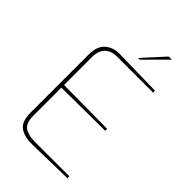

<svg xmlns="http://www.w3.org/2000/svg" viewBox="-271 -1021 1121 1121"><g transform="rotate(45 289.5 -460.5)"><path d="M88 -123V-602Q88 -670 124 -701.5Q160 -733 214 -732L511 -726V-710H214Q166 -710 139 -683.5Q112 -657 112 -602V-374L471 -371V-355L112 -352V-123Q112 -60 142 -39.5Q172 -19 224 -19H511V-3L225 3Q163 4 125.5 -21.5Q88 -47 88 -123ZM427 -924H453L320 -791H306Z"/></g></svg>

Font: Exo Thin
Style: Regular
Weight: 250
Designer: Natanael Gama
Foundry: Natanael Gama
Version: Version 1.500; ttfautohint (v1.6)